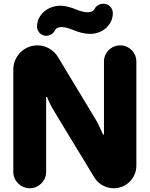

<svg xmlns="http://www.w3.org/2000/svg" viewBox="-20 -1008 808 1036"><path d="M230 -814.9C249 -814.9 267.1 -826.2 274.9 -841.8C282.7 -857.9 295.9 -861.8 314 -861.8C330.1 -861.8 351.1 -856 375 -846.2C402.8 -834 437 -825.2 466.8 -825.2C534.7 -825.2 588.9 -875 588.9 -937C588.9 -964.8 566.9 -987.8 538.1 -987.8C518.1 -987.8 499 -977.1 490.7 -960.9C484.9 -947.8 471.7 -941.9 452.6 -941.9C435.1 -941.9 415 -946.8 390.6 -957C365.7 -966.8 336.9 -977.1 306.6 -977.1C236.8 -977.1 179.7 -927.7 179.7 -864.7C179.7 -837.9 201.7 -814.9 230 -814.9ZM141.1 7.8C189 7.8 229 -32.2 229 -80.1V-484.9H233.9C246.1 -454.1 256.8 -433.1 278.8 -397L488.8 -50.8C509.8 -16.1 548.8 7.8 594.2 7.8C661.1 7.8 715.8 -46.9 715.8 -113.8V-675.8C715.8 -724.1 676.8 -763.2 628.9 -763.2C580.1 -763.2 541 -724.1 541 -675.8V-282.2H536.1C516.1 -327.1 507.8 -344.2 493.2 -368.2L293 -700.2C271 -736.8 229 -763.2 182.1 -763.2C109.9 -763.2 51.8 -704.1 51.8 -632.8V-80.1C51.8 -32.2 91.8 7.8 141.1 7.8Z"/></svg>

Font: Jellee Bold
Style: Regular
Weight: 700
Designer: Alfredo Marco Pradil
Foundry: Hanken Design Co.
Version: Version 1.223;hotconv 1.0.109;makeotfexe 2.5.65596